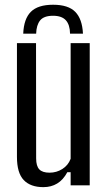

<svg xmlns="http://www.w3.org/2000/svg" viewBox="-20 -782 454 810"><path d="M204 -762Q268 -762 297.5 -732Q327 -702 330 -640H275.5Q275 -677.5 257.8 -696.5Q240.5 -715.5 204 -715.5Q165 -715.5 149.2 -695.8Q133.5 -676 132.5 -640H78Q80.5 -702.5 110.2 -732.2Q140 -762 204 -762ZM163 7.5Q108.5 7.5 80 -22.5Q51.5 -52.5 51.5 -120V-600H132L132.5 -113.5Q132.5 -81.5 145.8 -67.5Q159 -53.5 189 -53.5Q218.5 -53.5 243 -69Q267.5 -84.5 278 -112V-600H358.5V0H278V-55.5H264Q246.5 -23 221.2 -7.8Q196 7.5 163 7.5Z"/></svg>

Font: Big Shoulders Text Thin
Style: Regular
Weight: 400
Version: Version 2.002